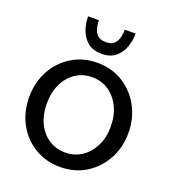

<svg xmlns="http://www.w3.org/2000/svg" viewBox="-142 -881 895 1002"><g transform="rotate(20 305.5 -380.5)"><path d="M305 14Q226 14 163.5 -24Q101 -62 65.5 -127.5Q30 -193 30 -274Q30 -356 65.5 -421.5Q101 -487 163.5 -525.5Q226 -564 305 -564Q385 -564 447 -525.5Q509 -487 545 -421.5Q581 -356 581 -274Q581 -193 545 -127.5Q509 -62 447 -24Q385 14 305 14ZM304 -66Q356 -66 396 -92.5Q436 -119 459.5 -166Q483 -213 483 -274Q483 -336 459.5 -383.5Q436 -431 396 -457.5Q356 -484 304 -484Q253 -484 213 -457Q173 -430 150.5 -383Q128 -336 128 -274Q128 -213 150.5 -166Q173 -119 213 -92.5Q253 -66 304 -66ZM307 -615Q259 -615 230 -639Q201 -663 188 -699.5Q175 -736 175 -775H235Q235 -755 240 -733Q245 -711 260.5 -695.5Q276 -680 307 -680Q339 -680 354 -695.5Q369 -711 374 -733Q379 -755 379 -775H439Q439 -736 426 -699.5Q413 -663 384 -639Q355 -615 307 -615Z"/></g></svg>

Font: Faculty Glyphic
Style: Regular
Weight: 400
Designer: Koto Studio, Dylan Young
Foundry: Koto Studio
Version: Version 1.004; ttfautohint (v1.8.4.7-5d5b)